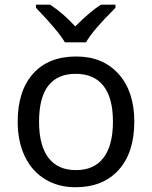

<svg xmlns="http://www.w3.org/2000/svg" viewBox="-20 -786 645 816"><path d="M550.8 -269Q550.8 -137.7 484.4 -64Q418 9.8 300.8 9.8Q228 9.8 171.9 -24.2Q115.7 -58.1 85.4 -121.6Q55.2 -185.1 55.2 -269Q55.2 -399.9 120.6 -472.9Q186 -545.9 304.2 -545.9Q417.5 -545.9 484.1 -471.4Q550.8 -397 550.8 -269ZM146 -269Q146 -168 185.8 -115.5Q225.6 -63 303.2 -63Q379.9 -63 419.9 -115.5Q460 -168 460 -269Q460 -370.1 419.7 -421.1Q379.4 -472.2 301.8 -472.2Q146 -472.2 146 -269ZM132.8 -766.1H192.9Q248.5 -730 299.8 -673.8Q361.3 -735.4 408.7 -766.1H470.7V-752.9Q370.6 -652.8 345.7 -606H255.9Q226.6 -655.8 132.8 -752.9Z"/></svg>

Font: NotoPenekeko
Style: Regular
Weight: 400
Designer: Monotype Design team
Foundry: Monotype Imaging Inc.
Version: Version 1.04